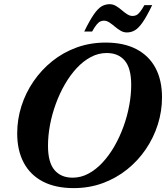

<svg xmlns="http://www.w3.org/2000/svg" viewBox="-20 -906 812 938"><path d="M214.5 -193.5Q214.5 -113 246 -75.5Q277.5 -38 335 -38Q375.5 -38 412.2 -57.8Q449 -77.5 481 -112Q513 -146.5 538.8 -191.2Q564.5 -236 583 -286.8Q601.5 -337.5 611.2 -390Q621 -442.5 621 -491.5Q621 -572 589.8 -609.5Q558.5 -647 501 -647Q460.5 -647 423.5 -627.2Q386.5 -607.5 354.5 -573Q322.5 -538.5 296.8 -493.8Q271 -449 252.5 -398.2Q234 -347.5 224.2 -295.2Q214.5 -243 214.5 -193.5ZM771.5 -430.5Q771.5 -362.5 751 -297.8Q730.5 -233 692.2 -176.8Q654 -120.5 600.5 -77.8Q547 -35 481.2 -11Q415.5 13 340 13Q251 13 189.2 -19.2Q127.5 -51.5 95.8 -111.5Q64 -171.5 64 -254.5Q64 -322.5 84.5 -387.2Q105 -452 143.5 -508.2Q182 -564.5 235.2 -607.2Q288.5 -650 354.5 -674Q420.5 -698 496 -698Q585 -698 646.5 -665.8Q708 -633.5 739.8 -573.8Q771.5 -514 771.5 -430.5ZM723.5 -881Q697 -826 677 -797.2Q657 -768.5 639 -758Q621 -747.5 600 -747.5Q583.5 -747.5 568.8 -756.2Q554 -765 540.5 -776.5Q527 -788 514 -796.5Q501 -805 487.5 -805Q478.5 -805 469.8 -801Q461 -797 451.8 -785.5Q442.5 -774 430 -752H391.5Q418.5 -807 438.5 -835.8Q458.5 -864.5 476.5 -875Q494.5 -885.5 515.5 -885.5Q532 -885.5 546.8 -876.8Q561.5 -868 574.8 -856.5Q588 -845 601.2 -836.5Q614.5 -828 628 -828Q637.5 -828 646 -832Q654.5 -836 664 -847.8Q673.5 -859.5 685.5 -881Z"/></svg>

Font: Newsreader 36pt
Style: Bold Italic
Weight: 700
Italic angle: -17°
Designer: Hugues Gentile
Foundry: Production Type
Version: Version 1.003